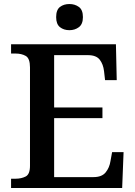

<svg xmlns="http://www.w3.org/2000/svg" viewBox="-20 -934 673 954"><path d="M35 0V-46H57Q86 -46 107.5 -57Q129 -68 129 -110V-599Q129 -644 108 -656Q87 -668 57 -668H35V-714H556L560 -536H502L497 -580Q493 -615 475.5 -637.5Q458 -660 417 -660H249V-400H489V-347H249V-54H445Q486 -54 505 -77.5Q524 -101 529 -134L537 -178H594L587 0ZM325 -784Q297 -784 278 -799Q259 -814 259 -849Q259 -885 278 -899.5Q297 -914 325 -914Q352 -914 372 -899.5Q392 -885 392 -849Q392 -814 372 -799Q352 -784 325 -784Z"/></svg>

Font: Noto Serif Khojki Medium
Style: Regular
Weight: 500
Version: Version 2.003